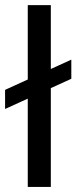

<svg xmlns="http://www.w3.org/2000/svg" viewBox="-43 -740 302 760"><path d="M-22.9 -308.6V-384.3L239.3 -503.9V-428.2ZM66.9 0V-719.7H158.2V0Z"/></svg>

Font: Pontano Sans Medium
Style: Regular
Weight: 500
Designer: Vernon Adams
Foundry: Vernon Adams
Version: Version 2.001